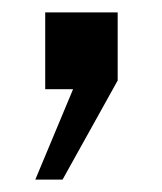

<svg xmlns="http://www.w3.org/2000/svg" viewBox="-20 -144 262 310"><path d="M37 146H81L170 -14V-124H53V0H98Z"/></svg>

Font: Bisquit Text
Style: Regular
Weight: 400
Version: Version 1.004;Glyphs 3.2.3 (3260)